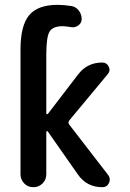

<svg xmlns="http://www.w3.org/2000/svg" viewBox="-20 -780 540 800"><path d="M65.4 -53.7V-573.2Q65.4 -673.8 101.6 -716.8Q137.7 -759.8 219.7 -759.8Q245.1 -759.8 277.3 -754.9Q295.9 -752 308.1 -736.3Q320.3 -720.7 320.3 -700.2Q320.3 -684.6 306.6 -674.3Q293 -664.1 276.4 -667Q250 -670.9 242.2 -670.9Q200.2 -670.9 186.5 -648.4Q172.9 -626 172.9 -551.8V-307.6Q172.9 -304.7 175.3 -304.2Q177.7 -303.7 179.7 -305.7L304.7 -468.8Q342.8 -519.5 406.2 -519.5Q424.8 -519.5 433.1 -502.4Q441.4 -485.4 428.7 -470.7L269.5 -279.3Q261.7 -269.5 268.6 -260.7L430.7 -50.8Q442.4 -35.2 434.1 -17.6Q425.8 0 406.2 0Q341.8 0 304.7 -52.7L179.7 -231.4Q176.8 -235.4 173.8 -232.4Q172.9 -231.4 172.9 -228.5V-53.7Q172.9 -31.2 157.2 -15.6Q141.6 0 118.7 0Q95.7 0 80.6 -16.1Q65.4 -32.2 65.4 -53.7Z"/></svg>

Font: Rounded-X Mgen+ 2m medium
Style: Regular
Weight: 500
Designer: [Source Han Sans]
Ryoko NISHIZUKA  (kana & ideographs); Paul D. Hunt (Latin, Greek & Cyrillic); Wenlong ZHANG  (bopomofo
Version: Version 1.059.20150602